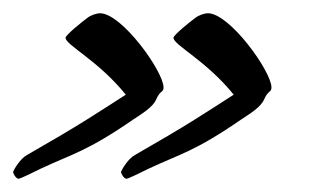

<svg xmlns="http://www.w3.org/2000/svg" viewBox="-24 -366 477 290"><path d="M238 -309C238 -298 287 -275 329 -223C279 -191 262 -179 180 -132C170 -127 160 -110 159 -107C158 -105 163 -96 167 -96C170 -96 194 -108 200 -111C249 -134 270 -137 341 -186C353 -194 370 -204 375 -216C381 -230 386 -226 386 -234C386 -258 323 -346 290 -346C285 -346 276 -343 271 -339C264 -334 238 -313 238 -309ZM75 -309C75 -298 124 -275 166 -223C116 -191 99 -179 17 -132C7 -127 -3 -110 -4 -107C-5 -105 0 -96 4 -96C7 -96 31 -108 37 -111C86 -134 107 -137 178 -186C190 -194 207 -204 212 -216C218 -230 223 -226 223 -234C223 -258 160 -346 127 -346C122 -346 113 -343 108 -339C101 -334 75 -313 75 -309Z"/></svg>

Font: Mervale Script
Style: Regular
Weight: 400
Designer: Astigmatic (AOETI)
Foundry: Astigmatic (AOETI)
Version: Version 1.000